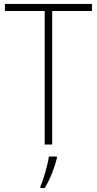

<svg xmlns="http://www.w3.org/2000/svg" viewBox="-20 -734 493 975"><path d="M245 0V-678H447V-714H5V-678H207V0ZM269 69V61H228C223 103 200 180 185 213V221H207C235 176 257 117 269 69Z"/></svg>

Font: Noto Sans Myanmar SemiCondensed ExtraLight
Style: Regular
Weight: 200
Width: 4
Designer: Monotype Design Team
Foundry: Monotype Imaging Inc.
Version: Version 2.107